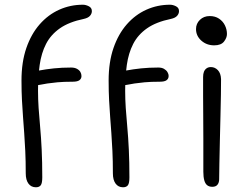

<svg xmlns="http://www.w3.org/2000/svg" viewBox="-20 -780 1057 813"><path d="M132 13Q112 13 100.5 -2.5Q89 -18 89 -46Q89 -99 87 -140.5Q85 -182 82.5 -216.5Q80 -251 77.5 -284.5Q75 -318 73 -355Q71 -392 71 -439Q71 -517 91.5 -576.5Q112 -636 148 -677Q184 -718 231 -739Q278 -760 331 -760Q343 -760 356 -753.5Q369 -747 369 -733Q369 -722 361 -713Q353 -704 335 -700Q272 -687 233.5 -660Q195 -633 175 -594Q155 -555 148 -505Q141 -455 141 -396Q141 -360 143.5 -322.5Q146 -285 150 -242Q154 -199 156.5 -146.5Q159 -94 159 -29Q159 -4 152.5 4.5Q146 13 132 13ZM130 -419Q120 -419 113 -424.5Q106 -430 106 -440Q106 -453 114.5 -465Q123 -477 143 -481Q175 -487 208.5 -490.5Q242 -494 281 -494Q296 -494 306 -488.5Q316 -483 320.5 -475Q325 -467 325 -458Q325 -447 316.5 -440.5Q308 -434 288 -434Q249 -434 223 -431.5Q197 -429 180.5 -426.5Q164 -424 152.5 -421.5Q141 -419 130 -419ZM501 13Q481 13 469.5 -2.5Q458 -18 458 -46Q458 -99 456 -140.5Q454 -182 451.5 -216.5Q449 -251 446.5 -284.5Q444 -318 442 -355Q440 -392 440 -439Q440 -517 460.5 -576.5Q481 -636 517 -677Q553 -718 600 -739Q647 -760 700 -760Q712 -760 725 -753.5Q738 -747 738 -733Q738 -722 730 -713Q722 -704 704 -700Q641 -687 602.5 -660Q564 -633 544 -594Q524 -555 517 -505Q510 -455 510 -396Q510 -360 512.5 -322.5Q515 -285 519 -242Q523 -199 525.5 -146.5Q528 -94 528 -29Q528 -4 521.5 4.5Q515 13 501 13ZM499 -419Q489 -419 482 -424.5Q475 -430 475 -440Q475 -453 483.5 -465Q492 -477 512 -481Q544 -487 577.5 -490.5Q611 -494 650 -494Q665 -494 674.5 -488.5Q684 -483 689 -475Q694 -467 694 -458Q694 -447 685.5 -440.5Q677 -434 657 -434Q618 -434 592 -431.5Q566 -429 549.5 -426.5Q533 -424 521.5 -421.5Q510 -419 499 -419ZM879 11Q866 11 857.5 4.5Q849 -2 845 -16.5Q841 -31 841 -53Q841 -136 841 -194Q841 -252 840.5 -295Q840 -338 840 -375Q840 -412 840 -454Q840 -467 843.5 -476Q847 -485 854.5 -490.5Q862 -496 873 -496Q890 -496 902.5 -483Q915 -470 916 -445Q916 -422 915.5 -380Q915 -338 913.5 -286.5Q912 -235 911 -183.5Q910 -132 909 -89Q908 -46 908 -21Q908 -7 901 2Q894 11 879 11ZM887 -588Q855 -588 832.5 -608Q810 -628 810 -657Q810 -680 826.5 -696Q843 -712 868 -712Q891 -712 907.5 -701Q924 -690 932.5 -672.5Q941 -655 941 -636Q941 -620 928.5 -604Q916 -588 887 -588Z"/></svg>

Font: Shantell Sans Light
Style: Regular
Weight: 300
Designer: Stephen Nixon, Anya Danilova, Shantell Martin
Foundry: Arrow Type
Version: Version 1.011;[c5ecc13dd]